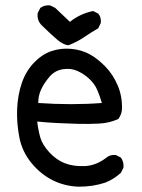

<svg xmlns="http://www.w3.org/2000/svg" viewBox="-20 -702 540 728"><path d="M278.3 5.9Q224.6 3.9 179.7 -18.6Q134.8 -41 99.6 -83.5Q64.5 -126 53.7 -179.7Q43 -233.4 44.9 -287.1Q46.9 -340.8 62.5 -386.7Q78.1 -432.6 109.4 -464.8Q140.6 -497.1 176.8 -508.8Q212.9 -520.5 251.5 -516.6Q290 -512.7 320.3 -496.1Q350.6 -479.5 379.9 -449.2Q409.2 -418.9 426.8 -377Q444.3 -335 442.4 -286.1Q440.4 -266.6 428.7 -251Q395.5 -235.4 355.5 -233.4Q315.4 -231.4 276.4 -232.4Q237.3 -233.4 197.8 -235.4Q158.2 -237.3 121.1 -241.2Q125 -208 132.8 -180.7Q140.6 -153.3 167 -124.5Q193.4 -95.7 226.1 -83Q258.8 -70.3 301.8 -72.3Q344.7 -74.2 383.8 -104.5Q397.5 -116.2 418.9 -114.3L438.5 -104.5Q450.2 -87.9 448.2 -66.4L438.5 -46.9Q413.1 -23.4 379.9 -9.8Q356.4 -2 331.1 2Q305.7 5.9 278.3 5.9ZM366.2 -311.5Q358.4 -338.9 348.6 -361.3Q338.9 -383.8 319.3 -402.3Q299.8 -420.9 274.4 -432.6Q249 -444.3 218.3 -439.5Q187.5 -434.6 167 -410.2Q146.5 -385.7 135.7 -362.3Q125 -338.9 125 -311.5Q252 -302.7 366.2 -311.5ZM239.3 -530.3Q220.7 -532.2 199.2 -549.8Q177.7 -567.4 138.7 -605.5Q119.1 -625 123 -652.3L132.8 -671.9Q148.4 -683.6 169.9 -681.6L189.5 -671.9L245.1 -619.1Q284.2 -650.4 333 -660.2L352.5 -650.4Q364.3 -636.7 362.3 -615.2L352.5 -594.7Q325.2 -579.1 297.9 -560.5Q270.5 -542 239.3 -530.3Z"/></svg>

Font: NaikaiFont
Style: Regular
Weight: 400
Version: Version 1.67